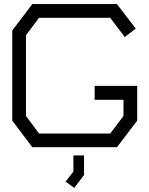

<svg xmlns="http://www.w3.org/2000/svg" viewBox="-20 -720 731 939"><path d="M552 0H138L40 -130V-571L138 -700H552L644 -580L590 -539L519 -633H171L107 -548V-153L171 -67H519L584 -153V-232H443V-300H651V-130ZM301 168 339 119V40H391V136L343 199Z"/></svg>

Font: Turret Road Medium
Style: Regular
Weight: 500
Designer: Noponies
Foundry: Noponies
Version: Version 1.001; ttfautohint (v1.8)